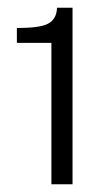

<svg xmlns="http://www.w3.org/2000/svg" viewBox="-20 -847 275 495"><path d="M112.5 -372V-736.5H23.5V-775Q83 -774.5 104.5 -786.2Q126 -798 127 -827H167V-372Z"/></svg>

Font: Public Sans Thin Light
Style: Regular
Weight: 300
Version: Version 1.007